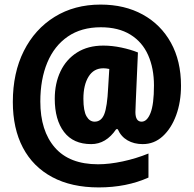

<svg xmlns="http://www.w3.org/2000/svg" viewBox="-20 -743 846 838"><path d="M770 -369Q770 -298 749 -240.5Q728 -183 690.5 -148.5Q653 -114 603 -114Q565 -114 536.5 -130.5Q508 -147 494 -179H487Q443 -114 378 -114Q300 -114 259.5 -167Q219 -220 219 -312Q219 -379 244 -431.5Q269 -484 316.5 -514Q364 -544 431 -544Q469 -544 509.5 -535.5Q550 -527 582 -514L573 -308Q573 -296 572 -282Q571 -268 571 -254Q571 -212 598 -212Q622 -212 637 -250Q652 -288 652 -370Q652 -445 626.5 -502.5Q601 -560 549 -592Q497 -624 420 -624Q335 -624 276 -583.5Q217 -543 186.5 -470Q156 -397 156 -300Q156 -172 219.5 -99Q283 -26 408 -26Q457 -26 515.5 -38.5Q574 -51 628 -73V32Q532 75 411 75Q292 75 208 30Q124 -15 80 -98.5Q36 -182 36 -298Q36 -425 84 -520.5Q132 -616 218.5 -669.5Q305 -723 419 -723Q524 -723 603 -679.5Q682 -636 726 -556.5Q770 -477 770 -369ZM344 -312Q344 -259 357.5 -235.5Q371 -212 393 -212Q422 -212 435 -244.5Q448 -277 452 -360L457 -442Q443 -445 431 -445Q389 -445 366.5 -408.5Q344 -372 344 -312Z"/></svg>

Font: Noto Sans Gurmukhi UI Condensed Black
Style: Regular
Weight: 900
Width: 3
Designer: Jelle Bosma - Monotype Design Team
Foundry: Monotype Imaging Inc.
Version: Version 2.004; ttfautohint (v1.8.4.7-5d5b)